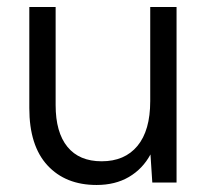

<svg xmlns="http://www.w3.org/2000/svg" viewBox="-20 -520 597 547"><path d="M483 0H413.9L408.7 -80Q386.5 -38.9 347.4 -15.9Q308.4 7 255.1 7Q166.8 7 115.2 -48.9Q63.5 -104.8 63.5 -212V-500H138.5V-220.7Q138.5 -142.9 172.1 -101.7Q205.7 -60.5 269.5 -60.5Q335.3 -60.5 371.6 -104.3Q408 -148.2 408 -232.1V-500H483Z"/></svg>

Font: AF Albert Sans Medium
Style: Regular
Weight: 500
Designer: Andreas Rasmussen
Foundry: a.Foundry
Version: Version 1.300;Glyphs 3.2 (3231)